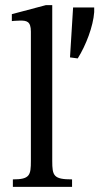

<svg xmlns="http://www.w3.org/2000/svg" viewBox="-20 -726 406 746"><path d="M260 0V-29C188 -29 183 -43 183 -101V-706H158L26 -671V-644C26 -644 41 -646 58 -646C83 -646 100 -644 100 -603V-101C100 -45 96 -29 30 -29V0ZM282 -499C314 -550 342 -623 346 -679V-697H264L252 -503Z"/></svg>

Font: STIX Two Text
Style: Regular
Weight: 400
Designer: Ross Mills, John Hudson & Paul Hanslow, Tiro Typeworks Ltd; with prior portions MicroPress Inc., and Coen Hoffman.
Foundry: Tiro Typeworks Ltd
Version: Version 2.13 b171